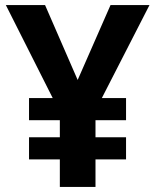

<svg xmlns="http://www.w3.org/2000/svg" viewBox="-20 -734 612 754"><path d="M285 -420 414 -714H567L380 -349H475V-262H355V-195H475V-108H355V0H215V-108H94V-195H215V-262H94V-349H187L3 -714H157Z"/></svg>

Font: Noto Sans Telugu
Style: Regular
Weight: 400
Designer: Jelle Bosma - Monotype Design Team
Foundry: Monotype Imaging Inc.
Version: Version 2.003